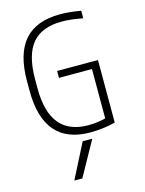

<svg xmlns="http://www.w3.org/2000/svg" viewBox="-145 -825 890 1180"><g transform="rotate(-15 300.0 -235.0)"><path d="M228 270H177L289 50H350ZM350 10Q54 10 54 -335V-395Q54 -569 129 -654.5Q204 -740 356 -740Q388 -740 421 -736.5Q454 -733 488 -727V-679Q451 -686 418.5 -690Q386 -694 356 -694Q227 -694 166 -621Q105 -548 105 -393V-337Q105 -185 166 -110.5Q227 -36 350 -36Q384 -36 419 -41.5Q454 -47 485 -58L459 -31V-364H249V-408H509V-10Q472 0 430 5Q388 10 350 10Z"/></g></svg>

Font: M PLUS Code Latin Expanded Light
Style: Regular
Weight: 300
Width: 7
Designer: Coji Morishita
Foundry: UNDERFOREST DESIGN
Version: Version 1.002; ttfautohint (v1.8.3)